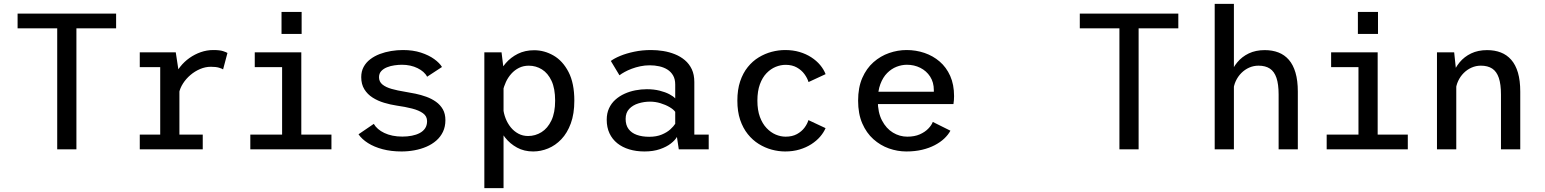

<svg xmlns="http://www.w3.org/2000/svg" viewBox="-20 -770 7967 990"><path d="M275 0V-623.9H70.7V-700H578.7V-623.9H374V0Z M700.7 0V-76.1H806.1V-423.9H700.7V-500H886.3L905.1 -376.6V-76.1H1025.4V0ZM903.3 -290.9 863.7 -306.9Q864.6 -339.3 876.7 -369.6Q888.8 -399.9 909.3 -425.9Q929.8 -451.8 956.9 -471Q984.1 -490.2 1015.4 -501.1Q1046.7 -512 1079.6 -512Q1112.9 -512 1130.1 -506.4Q1147.3 -500.7 1152.8 -496.9L1130.3 -412.1Q1125.6 -415.9 1109.6 -420.8Q1093.6 -425.7 1067.1 -425.7Q1038.9 -425.7 1011.8 -414.1Q984.6 -402.6 961.9 -383.2Q939.1 -363.8 923.7 -339.7Q908.3 -315.6 903.3 -290.9Z M1270.7 0V-76.1H1434.6V-423.9H1293.6V-500H1533.6V-76.1H1689V0ZM1431.6 -708.6H1535.3V-595H1431.6Z M2050.7 11Q1997 11 1953.1 -0.6Q1909.1 -12.2 1877.5 -32.3Q1845.8 -52.4 1828.6 -77.6L1907.4 -131.3Q1915.4 -117.2 1929.2 -105.2Q1942.9 -93.3 1961.9 -84.3Q1980.8 -75.3 2004.2 -70.5Q2027.6 -65.7 2054.4 -65.7Q2080.4 -65.7 2103.4 -70.2Q2126.4 -74.6 2144.2 -84Q2162 -93.4 2172.1 -108.6Q2182.1 -123.8 2182.1 -145.2Q2182.1 -170.8 2161.1 -186Q2140 -201.3 2104.7 -210.3Q2069.4 -219.4 2025.6 -225.5Q1992.7 -230.4 1960.3 -240.2Q1927.9 -249.9 1901.2 -266.9Q1874.6 -283.8 1858.6 -309.8Q1842.6 -335.7 1842.6 -372.3Q1842.6 -402.1 1855 -425Q1867.4 -447.9 1888.9 -464.3Q1910.4 -480.8 1938.1 -491.4Q1965.9 -501.9 1996.7 -507Q2027.5 -512 2057.9 -512Q2109.6 -512 2150.3 -498.8Q2191.1 -485.5 2218.8 -465.4Q2246.6 -445.3 2259 -424.6L2182.3 -374.4Q2175.5 -387.9 2162.8 -399.1Q2150.1 -410.2 2133 -418.6Q2115.9 -427.1 2095.5 -431.6Q2075.1 -436.1 2052.7 -436.1Q2034.9 -436.1 2014.2 -433.2Q1993.6 -430.4 1975.5 -423.1Q1957.4 -415.9 1945.9 -403.5Q1934.3 -391 1934.3 -371.6Q1934.3 -348.6 1952 -334.2Q1969.6 -319.9 1999.9 -311.4Q2030.2 -302.9 2068 -296.9Q2093.6 -292.9 2122.2 -286.9Q2150.9 -280.9 2178.3 -271Q2205.7 -261.1 2227.9 -245.3Q2250.1 -229.6 2263.4 -206.4Q2276.6 -183.3 2276.6 -150.6Q2276.6 -116.9 2264.1 -90.6Q2251.6 -64.3 2229.6 -45.1Q2207.6 -25.9 2178.8 -13.5Q2150 -1.1 2117.2 4.9Q2084.5 11 2050.7 11Z M2477.4 200V-500H2566.1L2576.4 -416.1V200ZM2729.1 11Q2682.4 11 2646.1 -8.9Q2609.8 -28.7 2584.8 -60.4Q2559.8 -92 2547 -128.6Q2534.2 -165.3 2534.2 -198.6L2574.6 -211.9Q2577.1 -185.1 2587.1 -159.4Q2597.1 -133.8 2613.6 -113.4Q2630.2 -93 2652.8 -80.9Q2675.3 -68.7 2703 -68.7Q2740.4 -68.7 2772.2 -88.6Q2803.9 -108.4 2823.2 -148.9Q2842.4 -189.3 2842.4 -251Q2842.4 -313.4 2823.9 -353.1Q2805.3 -392.9 2774.4 -412.1Q2743.6 -431.3 2706.6 -431.3Q2678.6 -431.3 2656.2 -420.1Q2633.7 -408.9 2616.7 -390Q2599.7 -371.1 2588.8 -347.7Q2577.9 -324.3 2573.1 -300.1L2535.3 -313.3Q2535.3 -345.7 2548.8 -380.2Q2562.2 -414.7 2587.8 -444.4Q2613.4 -474.1 2650.3 -492.6Q2687.2 -511 2734.1 -511Q2786.6 -511 2834.1 -483.7Q2881.6 -456.4 2911.5 -398.8Q2941.4 -341.2 2941.4 -251Q2941.4 -183.4 2923.3 -133.8Q2905.1 -84.3 2874.6 -52.2Q2844.1 -20.1 2806.3 -4.6Q2768.6 11 2729.1 11Z M3302.9 11Q3260.4 11 3224.7 0.2Q3189 -10.5 3163 -31.3Q3137 -52.1 3122.7 -82.6Q3108.4 -113.1 3108.4 -152.6Q3108.4 -185.9 3120.3 -211.6Q3132.2 -237.4 3153 -256Q3173.9 -274.6 3200.3 -286.6Q3226.8 -298.6 3256.3 -304.3Q3285.8 -310 3315.3 -310Q3351.3 -310 3381 -302.6Q3410.8 -295.1 3431.6 -284.1Q3452.5 -273 3461.6 -262.6V-334.3Q3461.6 -361.9 3450.6 -380.9Q3439.6 -399.9 3421.1 -411.5Q3402.6 -423 3379.2 -428.1Q3355.8 -433.3 3330.6 -433.3Q3305.2 -433.3 3281.6 -428.3Q3258.1 -423.4 3237.6 -415.6Q3217.1 -407.9 3201 -399Q3184.8 -390.1 3174.1 -381.8L3129.6 -455.7Q3147.4 -469.1 3178.5 -482Q3209.7 -494.9 3250.4 -503.4Q3291.1 -512 3337.3 -512Q3368.1 -512 3399.6 -507Q3431.1 -501.9 3459.9 -490.4Q3488.6 -478.9 3511.3 -459.8Q3534 -440.6 3547.1 -412.9Q3560.1 -385.2 3560.1 -347V-76.1H3634.3V0H3480L3470.4 -63.9Q3461.4 -47.6 3439.4 -30.3Q3417.4 -12.9 3383 -1Q3348.7 11 3302.9 11ZM3327.6 -64.7Q3365 -64.7 3392.1 -76.1Q3419.3 -87.4 3436.6 -103.2Q3453.9 -119.1 3461.6 -131.7V-193.3Q3452.7 -205.9 3432.2 -217.9Q3411.8 -229.9 3385.4 -237.9Q3359.1 -245.9 3331.9 -245.9Q3300.7 -245.9 3271.8 -236.9Q3242.9 -228 3224.4 -208.5Q3205.9 -188.9 3205.9 -156.9Q3205.9 -124.9 3221.1 -104.6Q3236.3 -84.2 3263.7 -74.5Q3291.1 -64.7 3327.6 -64.7Z M4028.4 11Q3994.1 11 3959 1.5Q3924 -8 3892.2 -27.8Q3860.5 -47.5 3835.7 -78.5Q3810.9 -109.5 3796.4 -152.2Q3782 -195 3782 -251Q3782 -307.5 3796.4 -350.5Q3810.9 -393.5 3835.7 -424.2Q3860.5 -455 3892.2 -474.2Q3924 -493.5 3959 -502.8Q3994.1 -512 4028.4 -512Q4068.9 -512 4102.6 -502Q4136.3 -492 4163.1 -474.6Q4190 -457.2 4208.7 -434.9Q4227.4 -412.6 4237 -387.7L4149 -346.9Q4143 -367 4128.1 -387.6Q4113.3 -408.1 4089 -421.9Q4064.7 -435.7 4030.8 -435.7Q4005.4 -435.7 3979.7 -425.4Q3954.1 -415 3932.6 -392.8Q3911.1 -370.6 3898.2 -335.4Q3885.3 -300.2 3885.3 -251Q3885.3 -202.3 3898.2 -167.3Q3911.1 -132.4 3932.6 -109.7Q3954.1 -87 3979.7 -76.1Q4005.4 -65.3 4030.8 -65.3Q4065 -65.3 4089.3 -78.6Q4113.6 -92 4128.3 -111.8Q4143 -131.6 4148.4 -150.7L4236.8 -109.3Q4227.3 -86.9 4208.9 -65.4Q4190.4 -43.9 4163.6 -26.6Q4136.9 -9.4 4103 0.8Q4069.1 11 4028.4 11Z M4653.1 11Q4607.8 11 4563.5 -4.6Q4519.3 -20.3 4483.4 -52.4Q4447.5 -84.4 4426 -133.9Q4404.6 -183.4 4404.6 -251Q4404.6 -318.6 4426.1 -368Q4447.7 -417.4 4483.9 -449.3Q4520.1 -481.2 4564.6 -496.6Q4609.1 -512 4654.9 -512Q4702.9 -512 4746.9 -497.1Q4790.9 -482.1 4825.2 -452.6Q4859.6 -423.1 4879.5 -378.5Q4899.4 -333.9 4899.4 -274.5Q4899.4 -265.2 4898.6 -253.5Q4897.9 -241.9 4896.2 -233.4H4483.3V-297.1H4795.1Q4795.1 -299.9 4795.1 -301.1Q4795.1 -302.4 4795.1 -305.1Q4795.1 -345.6 4776 -375.1Q4756.9 -404.5 4725.3 -420.3Q4693.7 -436.1 4656.3 -436.1Q4629.6 -436.1 4603 -425.8Q4576.4 -415.4 4554.5 -393.5Q4532.6 -371.5 4519.4 -336.4Q4506.1 -301.2 4506.1 -251.6Q4506.1 -190.2 4527.8 -148.8Q4549.4 -107.4 4584.1 -86.3Q4618.8 -65.3 4658.3 -65.3Q4695.6 -65.3 4722.6 -77.2Q4749.6 -89.2 4766.5 -106.8Q4783.4 -124.3 4789.7 -141.3L4880.6 -96.1Q4869.2 -74.9 4848.9 -55.7Q4828.6 -36.5 4799.8 -21.5Q4771 -6.4 4734.3 2.3Q4697.6 11 4653.1 11Z M5752 0V-623.9H5547.7V-700H6055.7V-623.9H5851V0Z M6243.3 0V-750H6342.3V0ZM6572.9 0V-282.3Q6572.9 -335.6 6561.8 -368.4Q6550.7 -401.2 6527.8 -416.3Q6504.9 -431.4 6469.3 -431.4Q6443.9 -431.4 6421.2 -421.4Q6398.6 -411.4 6380.7 -393.5Q6362.9 -375.6 6352 -352.1Q6341.1 -328.6 6339.4 -302L6311.4 -311Q6311.4 -348.4 6323.6 -384.1Q6335.8 -419.9 6359.8 -448.7Q6383.7 -477.6 6419.1 -494.6Q6454.6 -511.6 6501.4 -511.6Q6540.7 -511.6 6572.1 -499.4Q6603.4 -487.3 6625.7 -461.6Q6648 -435.9 6659.9 -395.3Q6671.9 -354.7 6671.9 -297.6V0Z M6820.7 0V-76.1H6984.6V-423.9H6843.6V-500H7083.6V-76.1H7239V0ZM6981.6 -708.6H7085.3V-595H6981.6Z M7389.4 0V-500H7478.1L7488.9 -397.7V0ZM7719.4 0V-282.3Q7719.4 -335.6 7708.3 -368.4Q7697.2 -401.2 7674.3 -416.3Q7651.4 -431.4 7615.8 -431.4Q7590.4 -431.4 7567.8 -421.4Q7545.1 -411.4 7527.2 -393.5Q7509.4 -375.6 7498.5 -352.1Q7487.6 -328.6 7485.9 -302L7457.9 -311Q7457.9 -348.4 7470.1 -384.1Q7482.3 -419.9 7506.2 -448.7Q7530.2 -477.6 7565.6 -494.6Q7601.1 -511.6 7647.9 -511.6Q7687.2 -511.6 7718.6 -499.4Q7749.9 -487.3 7772.4 -461.6Q7794.9 -435.9 7806.9 -395.3Q7818.8 -354.7 7818.8 -297.6V0Z"/></svg>

Font: Trispace Thin
Style: Regular
Weight: 100
Designer: Tyler Finck
Foundry: Etcetera Type Company
Version: Version 1.210